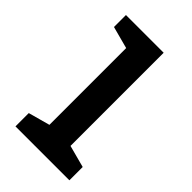

<svg xmlns="http://www.w3.org/2000/svg" viewBox="-163 -556 612 612"><g transform="rotate(45 143.0 -250.0)"><path d="M30 0H273V-60L198 -80V-500H28V-446L103 -426V-80L30 -60Z"/></g></svg>

Font: Hermeneus One
Style: Regular
Weight: 400
Designer: Rodrigo Fuenzalida, Pablo Impallari
Foundry: Pablo Impallari, Rodrigo Fuenzalida
Version: Version 1.002